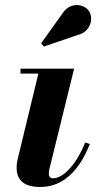

<svg xmlns="http://www.w3.org/2000/svg" viewBox="-20 -733 400 763"><path d="M289 -594C337 -605 354.5 -657 333.5 -689C315 -717 259.5 -727.5 229 -680.5L143.5 -561L154 -548ZM337 -160.5 318.5 -167C285 -82 232.5 -24.5 190.5 -24.5C179 -24.5 174 -33 174 -43.5C174 -49 175 -56 176.5 -62L274.5 -460H61.5V-440.5H132.5L49.5 -97.5C47.5 -90.5 46 -78 46 -68C46 -15 77 10 140 10C230.5 10 294.5 -54 337 -160.5Z"/></svg>

Font: Bodoni* 11pt
Style: Bold Italic
Weight: 700
Italic angle: -13°
Version: Version 2.3